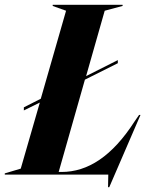

<svg xmlns="http://www.w3.org/2000/svg" viewBox="-75 -732 616 805"><path d="M25 -282V-269L92 -302L12 -25L-55 -5V0H379L378 53H383L514 -250H508L490 -224C395 -76 293 -11 183 -11H171L281 -398L419 -467V-480L286 -413L364 -687L439 -707V-712H146V-707L202 -687L96 -318Z"/></svg>

Font: Nyght Serif Bold Italic
Style: Regular
Weight: 700
Italic angle: -16°
Designer: Maksym Kobuzan
Version: Version 0.410;Glyphs 3.1.2 (3151)